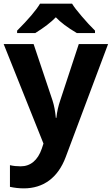

<svg xmlns="http://www.w3.org/2000/svg" viewBox="-20 -786 609 1046"><path d="M497.6 -606V-619.1C474.1 -642.1 450.2 -668 425.3 -697.3C400.4 -726.1 382.8 -749 372.6 -766.1H198.2C176.3 -729.5 134.8 -680.7 73.2 -619.1V-606H172.4C221.7 -636.7 258.8 -665.5 284.2 -691.9C309.1 -665 347.2 -636.2 398.4 -606ZM216.8 -3.9 208 22.9C186 87.9 145.5 120.1 92.8 120.1C71.8 120.1 52.2 118.2 34.2 113.8V231.9C59.1 237.3 84 240.2 109.9 240.2C214.8 240.2 295.4 183.6 337.9 69.8L568.8 -545.9H409.2L308.1 -238.8C297.9 -209 290.5 -177.7 287.1 -144H284.2C280.8 -180.7 274.9 -211.9 266.1 -238.8L163.1 -545.9H0Z"/></svg>

Font: Noto Reveo Sans
Style: Bold
Weight: 700
Designer: Monotype Design team
Foundry: Monotype Imaging Inc.
Version: Version 1.04